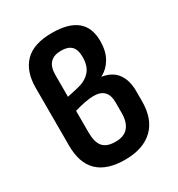

<svg xmlns="http://www.w3.org/2000/svg" viewBox="-169 -804 856 924"><g transform="rotate(-30 259.0 -341.5)"><path d="M258 11Q57 11 57 -183V-504Q57 -595 105.5 -644.5Q154 -694 256 -694Q439 -694 439 -545Q439 -488 417 -450Q395 -412 358 -393V-392Q414 -383 441 -346Q468 -309 468 -249V-192Q468 -93 413 -41Q358 11 258 11ZM170 -389 232 -403Q276 -413 301.5 -441Q327 -469 327 -519Q327 -561 308.5 -579.5Q290 -598 252 -598Q170 -598 170 -511ZM261 -87Q309 -87 332 -114.5Q355 -142 355 -193V-252Q355 -331 278 -331Q256 -331 228 -325.5Q200 -320 170 -311V-191Q170 -137 191 -112Q212 -87 261 -87Z"/></g></svg>

Font: Sofia Sans Semi Condensed
Style: Bold
Weight: 700
Designer: Botio Nikoltchev, Ani Petrova
Foundry: lettersoup
Version: Version 4.100; ttfautohint (v1.8.4.7-5d5b)